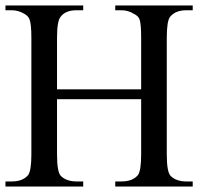

<svg xmlns="http://www.w3.org/2000/svg" viewBox="-20 -682 762 702"><path d="M188.5 -355.5Q265.6 -355.5 496.1 -355.5Q496.1 -402.3 496.1 -543.9Q496.1 -594.7 490.2 -611.3Q485.4 -624 468.8 -631.8Q448.2 -644.5 424.8 -644.5Q417 -644.5 401.4 -644.5Q401.4 -648.4 401.4 -662.1Q471.7 -662.1 684.6 -662.1Q684.6 -657.2 684.6 -644.5Q678.7 -644.5 661.1 -644.5Q621.1 -644.5 601.6 -620.1Q589.8 -604.5 589.8 -543.9Q589.8 -401.4 589.8 -117.2Q589.8 -51.8 604.5 -38.1Q625 -18.6 661.1 -18.6Q668.9 -18.6 684.6 -18.6Q684.6 -13.7 684.6 0Q614.3 0 401.4 0Q401.4 -4.9 401.4 -18.6Q407.2 -18.6 424.8 -18.6Q464.8 -18.6 484.4 -42Q496.1 -58.6 496.1 -117.2Q496.1 -184.6 496.1 -319.3Q418.9 -319.3 188.5 -319.3Q188.5 -268.6 188.5 -117.2Q188.5 -51.8 203.1 -38.1Q223.6 -18.6 259.8 -18.6Q267.6 -18.6 284.2 -18.6Q284.2 -13.7 284.2 0Q212.9 0 0 0Q0 -4.9 0 -18.6Q5.9 -18.6 23.4 -18.6Q63.5 -18.6 83 -42Q94.7 -58.6 94.7 -117.2Q94.7 -258.8 94.7 -543.9Q94.7 -594.7 87.9 -611.3Q83 -624 68.4 -631.8Q46.9 -644.5 23.4 -644.5Q15.6 -644.5 0 -644.5Q0 -647.5 0 -656.2Q0 -658.2 0 -662.1Q71.3 -662.1 284.2 -662.1Q284.2 -657.2 284.2 -644.5Q278.3 -644.5 259.8 -644.5Q218.8 -644.5 201.2 -620.1Q188.5 -604.5 188.5 -543.9Q188.5 -480.5 188.5 -355.5Z"/></svg>

Font: Griech2
Style: Regular
Weight: 400
Version: 001.007